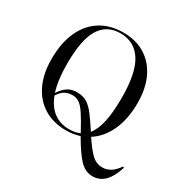

<svg xmlns="http://www.w3.org/2000/svg" viewBox="-205 -917 1245 1282"><g transform="rotate(30 417.5 -276.5)"><path d="M681 191Q624 191 580 144Q536 97 479 -2Q455 5 429 9.5Q403 14 374 14Q276 14 203.5 -30.5Q131 -75 92 -157Q53 -239 53 -351Q53 -474 92.5 -562Q132 -650 206 -697Q280 -744 383 -744Q480 -744 550.5 -700Q621 -656 659.5 -575.5Q698 -495 698 -383Q698 -260 657 -170Q616 -80 542 -33Q583 30 620.5 68.5Q658 107 708 107Q738 107 767 91Q796 75 826 32L835 36Q816 96 791.5 130Q767 164 739 177.5Q711 191 681 191ZM524 -61Q557 -102 573 -175.5Q589 -249 589 -361Q589 -552 532 -641Q475 -730 368 -730Q264 -730 211.5 -647Q159 -564 159 -375Q159 -250 186 -166Q211 -204 240.5 -224Q270 -244 312 -244Q360 -244 392 -223.5Q424 -203 454 -162.5Q484 -122 524 -61ZM388 -3Q435 -3 470 -19Q429 -95 401.5 -137Q374 -179 350.5 -195.5Q327 -212 297 -212Q264 -212 239.5 -198.5Q215 -185 192 -150Q220 -76 270 -39.5Q320 -3 388 -3Z"/></g></svg>

Font: Display Regular
Style: Regular
Weight: 400
Designer: Latin by Veronika Burian and Jose Scaglione. Greek by Irene Vlachou. Cyrillic by Vera Evstafieva.
Foundry: TypeTogether
Version: Version 3.002